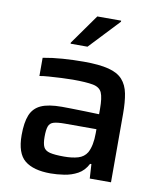

<svg xmlns="http://www.w3.org/2000/svg" viewBox="-83 -798 732 872"><g transform="rotate(10 283.0 -361.5)"><path d="M209 8Q130 8 90 -24.5Q50 -57 50 -141Q50 -199 64 -233.5Q78 -268 112 -283.5Q146 -299 208 -299Q221 -299 251 -298.5Q281 -298 316.5 -297Q352 -296 380 -295V-319Q380 -371 370 -394Q360 -417 328.5 -423Q297 -429 235 -429Q213 -429 183 -427.5Q153 -426 125.5 -424Q98 -422 83 -419V-503Q125 -511 173.5 -514.5Q222 -518 271 -518Q342 -518 385 -507Q428 -496 450 -471.5Q472 -447 479.5 -408.5Q487 -370 487 -316V0H389L385 -66H379Q362 -33 333.5 -17.5Q305 -2 271.5 3Q238 8 209 8ZM256 -78Q294 -78 321 -86Q348 -94 362 -117Q380 -150 380 -208V-226H234Q201 -226 183.5 -221Q166 -216 160 -200Q154 -184 154 -151Q154 -120 161.5 -104.5Q169 -89 191 -83.5Q213 -78 256 -78ZM197 -588V-593L295 -731H405V-726L275 -588Z"/></g></svg>

Font: Saira Medium
Style: Regular
Weight: 500
Designer: Hector Gatti with collaboration of the Omnibus-Type team
Foundry: Omnibus-Type
Version: Version 1.100; ttfautohint (v1.8.3)